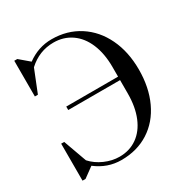

<svg xmlns="http://www.w3.org/2000/svg" viewBox="-187 -977 1120 1155"><g transform="rotate(-30 372.5 -400.0)"><path d="M154 -41 84 10H63V-247H84L142 -86Q176 -48 227 -25.5Q278 -3 329 -3Q399 -3 451.5 -40Q504 -77 532.5 -146Q561 -215 561 -309V-401H201V-425H561V-492Q561 -585 532 -654Q503 -723 449.5 -760Q396 -797 326 -797Q227 -797 151 -727L89 -572H68V-820H89L156 -763Q234 -820 326 -820Q434 -820 517 -766.5Q600 -713 645.5 -618Q691 -523 691 -400Q691 -276 646.5 -180.5Q602 -85 520 -32.5Q438 20 329 20Q233 20 154 -41Z"/></g></svg>

Font: Prata
Style: Regular
Weight: 400
Designer: Ivan Petrov
Foundry: Cyreal
Version: Version 2.000